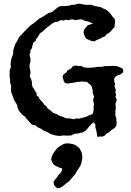

<svg xmlns="http://www.w3.org/2000/svg" viewBox="-20 -726 704 1035"><path d="M395 -705 410 -706 425 -703 441 -700H474L489 -694L505 -691L522 -688L535 -681L549 -675L562 -666L572 -656L580 -646L587 -636L597 -626L601 -611L599 -598L597 -579L585 -567L577 -557L567 -548L554 -541L546 -530L534 -526L522 -519L510 -514L497 -508L489 -503L474 -505L462 -510L448 -516L439 -526L434 -538L430 -551L434 -567L444 -579L453 -590L481 -599L455 -610L434 -615L419 -622L400 -620L386 -617L372 -622L359 -620L347 -617L334 -620L322 -615L309 -618L299 -613L288 -608H277L262 -600L245 -586L228 -574L212 -558L195 -546L185 -528L175 -516L172 -505L161 -498L157 -488L154 -476L152 -466L144 -455V-445L139 -430L144 -411V-392L139 -376L140 -359L144 -343V-328L140 -315L147 -301L152 -285V-270L155 -258L162 -248L169 -235L177 -225L178 -211L189 -203L194 -191L202 -183L212 -172L219 -161L230 -153L237 -141L249 -134L257 -126L267 -117L279 -113L292 -108L302 -101L315 -98L326 -93L338 -88H352L365 -86L377 -83L392 -88L405 -86L419 -90L432 -93L448 -98L462 -106L477 -110L482 -118L484 -129L485 -141L484 -151L487 -163L484 -177L482 -189L487 -203L484 -215L480 -225V-238L477 -249L472 -265L458 -276L448 -285H436L422 -287L407 -285L389 -283L375 -280L345 -276L331 -278L324 -288L320 -303L317 -315L324 -326L337 -335L345 -348L357 -353L365 -359L374 -370L389 -373L403 -370H419L432 -363L450 -361H470L491 -363L512 -366H530L547 -370H568L589 -371L609 -370L627 -363L639 -358L644 -349V-337L630 -325L615 -320L599 -310L595 -296L597 -283L601 -273L597 -261L602 -249L604 -239L602 -227L606 -215L602 -203L609 -191L607 -178L602 -166L604 -153V-141L602 -129V-101L607 -90V-78L609 -63L607 -48L597 -35L582 -26L568 -13L556 -7L546 4L534 10H519L505 12L503 -1L499 -23L494 -40V-56L484 -67L474 -58L462 -46L452 -33L441 -21L424 -12L403 -7L382 -5L364 4L348 5H337L324 4L314 5L299 7L279 4L264 0L250 -5L238 -13L224 -18L212 -24L199 -33L183 -40L172 -50L155 -53L144 -62L134 -74L123 -86L114 -98L102 -106L92 -117L82 -129L75 -145L72 -160L65 -173L56 -186L51 -201L45 -216L40 -232L39 -248L40 -263L35 -280L34 -296L32 -313V-348L39 -365L37 -381L39 -398L44 -418L51 -435V-452L56 -471L63 -490L73 -505L82 -524L94 -538L107 -551L120 -565L134 -579L147 -591L162 -601L177 -613L192 -626L209 -634L224 -645L242 -656L260 -661L274 -672L287 -683L299 -691L310 -693H324L338 -694L354 -696L367 -700H381ZM326 49 338 47H353L373 51L384 55L392 60L400 66L408 73L413 81L421 99L423 111L424 122L422 135L420 147L416 161L411 171L404 182L396 194L389 207L381 218L373 227L355 249L345 257L332 266L322 275L311 283L299 288L291 289L281 283L272 272L270 264L269 254L275 244L284 234L290 226L296 216L305 208L311 199L315 189L313 181L296 176L282 169L270 162L262 150L256 136L258 120L264 107L271 95L281 82L289 72L298 65L311 57Z"/></svg>

Font: Tagesschrift
Style: Regular
Weight: 400
Designer: Yanone
Version: Version 2.000; ttfautohint (v1.8.4.7-5d5b)